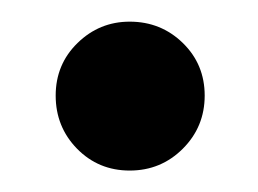

<svg xmlns="http://www.w3.org/2000/svg" viewBox="-20 -156 242 180"><path d="M171.9 -66.4Q171.9 -37.1 151.4 -16.6Q130.9 3.9 101.6 3.9Q72.3 3.9 52.2 -16.6Q32.2 -37.1 32.2 -66.4Q32.2 -95.7 52.7 -115.7Q73.2 -135.7 101.6 -135.7Q130.9 -135.7 151.4 -115.7Q171.9 -95.7 171.9 -66.4Z"/></svg>

Font: Allerta
Style: Stencil
Weight: 400
Designer: Matt McInerney
Foundry: Matt McInerney
Version: Version 1.0